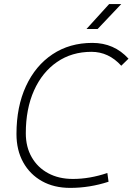

<svg xmlns="http://www.w3.org/2000/svg" viewBox="-20 -914 652 944"><path d="M325.2 9.8Q245.6 9.8 186.3 -23.4Q127 -56.6 94 -116.2Q61 -175.8 61 -255.4Q61 -389.6 107.7 -490.5Q154.3 -591.3 238.3 -647.2Q322.3 -703.1 434.1 -703.1Q541 -703.1 611.8 -625.5L576.2 -590.8Q514.2 -659.2 429.7 -659.2Q333 -659.2 260.3 -609.1Q187.5 -559.1 147.2 -469Q106.9 -378.9 106.9 -258.8Q106.9 -191.4 136 -140.9Q165 -90.3 217 -62.3Q269 -34.2 338.4 -34.2Q421.4 -34.2 507.8 -63.5L513.7 -20.5Q420.9 9.8 325.2 9.8ZM405.3 -771.5 516.6 -894H576.2L460 -771.5Z"/></svg>

Font: CaskaydiaCove NFP ExtraLight
Style: Italic
Weight: 200
Italic angle: -10°
Designer: Aaron Bell
Foundry: Saja Typeworks
Version: Version 2111.001; VTT 6.35;Nerd Fonts 3.1.1